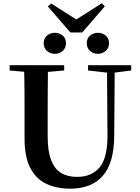

<svg xmlns="http://www.w3.org/2000/svg" viewBox="-20 -1141 858 1180"><path d="M316.7 -810.1Q289.9 -810.1 269.2 -827.7Q248.5 -845.3 248.5 -875.5Q248.5 -906 269.2 -922.8Q289.9 -939.5 316.7 -939.5Q344 -939.5 364.8 -922.8Q385.6 -906 385.6 -875.5Q385.6 -845.3 364.8 -827.7Q344 -810.1 316.7 -810.1ZM582 -810.1Q554.3 -810.1 533.8 -827.7Q513.4 -845.3 513.4 -875.5Q513.4 -906 533.8 -922.8Q554.3 -939.5 582 -939.5Q608.3 -939.5 629.3 -922.8Q650.2 -906 650.2 -875.5Q650.2 -845.3 629.3 -827.7Q608.3 -810.1 582 -810.1ZM294.1 -1119.6 485.6 -998H412.4L605.9 -1121.1L624.1 -1102.2L485.4 -941.3H412.6L274.2 -1101.4ZM411.6 18.6Q328.6 18.6 265.1 -11.1Q201.7 -40.8 166.3 -108.6Q130.9 -176.3 130.9 -290V-400.9Q130.9 -485.1 130.6 -570.6Q130.2 -656.1 127.5 -740.5H274.9Q273.9 -656.3 273.4 -571.6Q272.9 -486.9 272.9 -400.9V-305Q272.9 -213.4 293.8 -158.2Q314.7 -102.9 355.1 -78.4Q395.4 -53.9 453 -53.9Q545.1 -53.9 593.5 -114Q641.9 -174.1 640.5 -312.5L637.5 -740.5H685.2L682 -304.3Q680.6 -138.8 611.5 -60.1Q542.4 18.6 411.6 18.6ZM39.2 -707.9V-740.5H374.4V-707.9L218.8 -694.2H191.8ZM521.1 -707.9V-740.5H786.3V-707.9L674.7 -693.5H646.5Z"/></svg>

Font: Source Han Serif JP VF
Style: Regular
Weight: 250
Designer: Ryoko NISHIZUKA 西塚涼子 (kana & ideographs); Frank Grießhammer (Latin, Greek & Cyrillic); Wenlong ZHANG 张文龙 (bopomofo); San
Foundry: Adobe
Version: Version 2.001;hotconv 1.1.0;makeotfexe 2.6.0